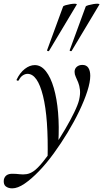

<svg xmlns="http://www.w3.org/2000/svg" viewBox="-84 -752 565 1053"><path d="M-17 281Q-38 281 -52 270.5Q-66 260 -63 234Q-56 201 -17 201Q4 201 23.5 203.5Q43 206 62 203Q81 200 100 187Q122 172 151.5 135.5Q181 99 213 52Q245 5 274 -44.5Q303 -94 323.5 -136.5Q344 -179 350 -205Q357 -236 354.5 -259Q352 -282 345 -299.5Q338 -317 331.5 -330.5Q325 -344 325 -358Q325 -375 337 -385.5Q349 -396 368 -396Q390 -396 400.5 -380Q411 -364 411 -336Q411 -302 395 -252Q379 -202 351 -143.5Q323 -85 287 -25.5Q251 34 211 89Q171 144 129.5 187Q88 230 50.5 255.5Q13 281 -17 281ZM177 120Q182 -104 152 -225.5Q122 -347 67 -347Q54 -347 41 -338.5Q28 -330 19 -312Q17 -308 11.5 -309.5Q6 -311 7 -315Q25 -353 52 -374Q79 -395 107 -395Q141 -395 167.5 -361.5Q194 -328 211 -269.5Q228 -211 234.5 -134.5Q241 -58 236 29ZM185 -473Q183 -470 178 -472Q173 -474 174 -476L262 -716Q264 -720 276 -723.5Q288 -727 303 -729.5Q318 -732 328.5 -731.5Q339 -731 337 -727ZM309 -473Q307 -470 302 -472Q297 -474 298 -476L386 -716Q388 -720 400.5 -723.5Q413 -727 427.5 -729.5Q442 -732 452.5 -731.5Q463 -731 461 -727Z"/></svg>

Font: Cormorant Medium
Style: Italic
Weight: 500
Italic angle: -10°
Designer: Christian Thalmann (Catharsis Fonts)
Foundry: Catharsis Fonts
Version: Version 4.000